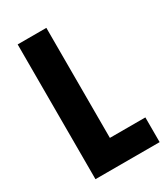

<svg xmlns="http://www.w3.org/2000/svg" viewBox="-178 -797 772 881"><g transform="rotate(-30 208.0 -357.0)"><path d="M62 0V-714H214V-131H402V0Z"/></g></svg>

Font: Noto Sans Lao Looped ExtraCondensed ExtraBold
Style: Regular
Weight: 800
Width: 2
Designer: Mark Frömberg, Ben Mitchell
Foundry: The Fontpad Ltd
Version: Version 1.002; ttfautohint (v1.8.4.7-5d5b)